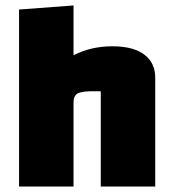

<svg xmlns="http://www.w3.org/2000/svg" viewBox="-20 -685 635 705"><path d="M250 -308V0H50V-650L250 -665V-482Q314 -515 392 -515Q470 -515 510 -484.5Q550 -454 550 -400V0H350V-350H319Q283 -350 266.5 -342.5Q250 -335 250 -308Z"/></svg>

Font: Changa One
Style: Regular
Weight: 400
Designer: Eduardo Rodriguez Tunni
Foundry: Eduardo Rodriguez Tunni
Version: Version 1.003